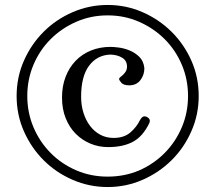

<svg xmlns="http://www.w3.org/2000/svg" viewBox="-20 -704 868 774"><path d="M582 -208Q556 -154 516 -132.5Q476 -111 416 -111Q378 -111 344.5 -125Q311 -139 285.5 -164.5Q260 -190 245 -227Q230 -264 230 -311Q230 -357 244.5 -394.5Q259 -432 285 -459Q311 -486 347 -500.5Q383 -515 426 -515Q436 -515 457.5 -512.5Q479 -510 501.5 -501Q524 -492 541.5 -475Q559 -458 562 -429Q562 -402 546 -381Q530 -360 501 -360Q478 -360 469 -370.5Q460 -381 460 -386Q460 -389 465 -393Q470 -397 476 -402.5Q482 -408 487 -416Q492 -424 492 -436Q492 -459 473 -471Q454 -483 425 -484Q371 -482 339 -439Q307 -396 307 -314Q307 -279 316.5 -249Q326 -219 343 -196.5Q360 -174 384 -161Q408 -148 438 -148Q480 -148 505.5 -170Q531 -192 545 -221Q553 -235 562 -235Q570 -235 577 -229.5Q584 -224 584 -217Q584 -214 582 -208ZM751 -174Q722 -108 671.5 -58Q621 -8 554.5 21Q488 50 414 50Q340 50 273 21Q206 -8 156 -58Q106 -108 76.5 -174.5Q47 -241 47 -317Q47 -393 76.5 -459.5Q106 -526 156 -576Q206 -626 273 -655Q340 -684 414 -684Q488 -684 554.5 -655Q621 -626 671.5 -576Q722 -526 751.5 -459.5Q781 -393 781 -317Q781 -241 751 -174ZM541 -17Q600 -43 644 -87.5Q688 -132 713 -191Q738 -250 738 -317Q738 -384 713 -443Q688 -502 644 -546Q600 -590 541 -616Q482 -642 414 -642Q346 -642 287 -616Q228 -590 184 -546Q140 -502 115 -443Q90 -384 90 -317Q90 -250 115 -191Q140 -132 184 -87.5Q228 -43 287 -17.5Q346 8 414 8Q482 8 541 -17Z"/></svg>

Font: Alice
Style: Regular
Weight: 400
Designer: Cyreal (www.cyreal.org)
Foundry: Cyreal (www.cyreal.org)
Version: Version 1.010